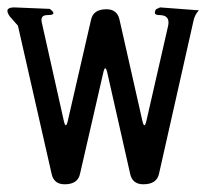

<svg xmlns="http://www.w3.org/2000/svg" viewBox="-44 -511 564 513"><path d="M405.3 -442.4Q411.1 -470.7 381.8 -470.7Q363.3 -470.7 373 -486.3L383.8 -491.2L487.3 -483.4Q475.6 -470.7 472.7 -454.1L380.9 -46.9Q375 -18.6 338.9 -18.6Q309.6 -18.6 303.7 -46.9L243.2 -314.5Q237.3 -342.8 231.4 -314.5L169.9 -46.9Q164.1 -18.6 128.9 -18.6Q99.6 -18.6 93.8 -46.9L3.9 -442.4L-17.6 -466.8Q-35.2 -491.2 -5.9 -491.2L88.9 -487.3Q111.3 -470.7 83 -470.7Q63.5 -470.7 67.4 -452.1L126 -190.4Q131.8 -162.1 137.7 -190.4L199.2 -458Q205.1 -486.3 240.2 -486.3Q269.5 -486.3 275.4 -458L335.9 -190.4Q341.8 -162.1 347.7 -190.4Z"/></svg>

Font: B2 Hana
Style: Regular
Weight: 500
Version: 2020-08-05; (max)